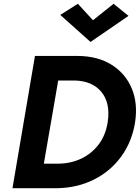

<svg xmlns="http://www.w3.org/2000/svg" viewBox="-20 -996 740 1016"><path d="M472 -889 581 -976 660 -912 459 -774 299 -917 392 -976ZM282 0H46L165 -700H392Q498 -699 571 -653Q644 -607 677 -528.5Q710 -450 695 -350Q679 -247 622 -168.5Q565 -90 477.5 -46Q390 -2 282 0ZM374 -570H288L212 -130H291Q356 -131 410.5 -157Q465 -183 502 -231.5Q539 -280 550 -350Q565 -450 517 -509Q469 -568 374 -570Z"/></svg>

Font: Von Semi
Style: Italic
Weight: 600
Version: Version 4.000; ttfautohint (v1.8.4.7-5d5b)